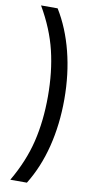

<svg xmlns="http://www.w3.org/2000/svg" viewBox="-104 -793 493 1037"><g transform="rotate(10 142.5 -274.0)"><path d="M33 204Q100 89 127.5 -25Q155 -139 155 -274Q155 -409 127.5 -523Q100 -637 33 -752H124Q183 -656 214 -534Q245 -412 245 -274Q245 -136 214.5 -14.5Q184 107 124 204Z"/></g></svg>

Font: AtCorfu Sans
Style: AtCorfu Sans Regular
Weight: 400
Designer: Kostas Teopoulos
Foundry: Kostas Teopoulos
Version: Version 1.00 July 8, 2025, initial release